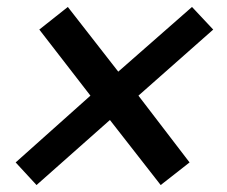

<svg xmlns="http://www.w3.org/2000/svg" viewBox="-20 -537 654 552"><path d="M296 -192 85 -5 25 -70 240 -262 93 -452 175 -517 320 -331 532 -517 593 -452 378 -262 525 -70 442 -5Z"/></svg>

Font: Sarabun SemiBold
Style: Italic
Weight: 600
Italic angle: -10°
Designer: Suppakit Chalermlarp | Katatrad Co.,Ltd.
Foundry: Cadson Demak Co.,Ltd.
Version: Version 1.000; ttfautohint (v1.6)